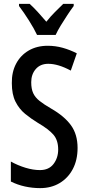

<svg xmlns="http://www.w3.org/2000/svg" viewBox="-20 -960 456 990"><path d="M380 -197Q380 -135 355.5 -88.5Q331 -42 287.5 -16Q244 10 187 10Q147 10 108.5 1.5Q70 -7 36 -24V-127Q72 -107 111.5 -95Q151 -83 186 -83Q232 -83 256 -114.5Q280 -146 280 -189Q280 -237 255.5 -265.5Q231 -294 176 -326Q140 -348 109.5 -373Q79 -398 60 -435.5Q41 -473 41 -531Q40 -588 63 -631.5Q86 -675 128 -699.5Q170 -724 226 -724Q266 -724 303.5 -713.5Q341 -703 376 -685L345 -596Q280 -631 229 -631Q188 -631 164.5 -604Q141 -577 141 -536Q141 -502 151 -480Q161 -458 183.5 -440Q206 -422 244 -400Q312 -361 346 -314Q380 -267 380 -197ZM171 -780Q156 -812 129.5 -854Q103 -896 78 -929V-940H133Q151 -924 174 -899Q197 -874 219 -848Q243 -878 262.5 -897Q282 -916 306 -940H360V-929Q345 -909 327.5 -882.5Q310 -856 293.5 -829Q277 -802 267 -780Z"/></svg>

Font: Noto Sans Sinhala ExtraCondensed Medium
Style: Regular
Weight: 500
Width: 2
Designer: Jelle Bosma - Monotype Design Team
Foundry: Monotype Imaging Inc.
Version: Version 2.006; ttfautohint (v1.8.4.7-5d5b)